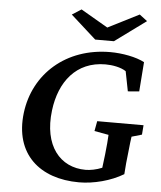

<svg xmlns="http://www.w3.org/2000/svg" viewBox="-61 -968 865 1032"><g transform="rotate(5 372.0 -452.5)"><path d="M404 11C483 11 575 -13 643 -54C646 -98 649 -132 654 -172C658 -212 662 -246 664 -258L719 -274L723 -325H473L463 -271L540 -257C539 -236 536 -193 531 -151L522 -78C491 -65 458 -59 433 -59C296 -59 202 -169 226 -362C245 -517 333 -633 491 -633C528 -633 574 -625 602 -606L623 -499L684 -504L696 -663C651 -687 576 -701 511 -701C273 -701 102 -548 76 -335C49 -111 192 11 404 11ZM287 -884 424 -761H525L693 -884L651 -916L483 -831L337 -916Z"/></g></svg>

Font: TPK Tissa Web SemiBold
Style: Italic
Weight: 600
Italic angle: -7°
Designer: Jacques Le Bailly, Suppakit Chalermlarp | Katatrad Co.,Ltd.
Foundry: Jacques Le Bailly, Cadson Demak Co.,Ltd.
Version: Version 5.000;Glyphs 3.1.2 (3151)